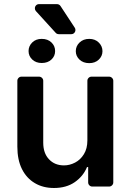

<svg xmlns="http://www.w3.org/2000/svg" viewBox="-20 -926 648 953"><path d="M153.1 -17Q111.9 -41.2 89.1 -86.6Q66.1 -132.5 66.1 -198.2V-524.9Q66.1 -533.4 72.1 -539.4Q78.1 -545.5 86.6 -545.5H173.7Q182.2 -545.5 188.4 -539.4Q194.6 -533.4 194.6 -524.9V-218Q194.6 -165.5 223 -135.7Q251.4 -105.1 297.6 -105.1Q326 -105.1 352.6 -119Q379.3 -132.8 396.3 -160.5Q413.7 -188.2 413.7 -229.4V-524.9Q413.7 -533.4 419.7 -539.4Q425.8 -545.5 434.3 -545.5H521.3Q529.8 -545.5 536 -539.4Q542.3 -533.4 542.3 -524.9V-20.6Q542.3 -12.1 536 -6Q529.8 0 521.3 0H438.2Q429.7 0 423.7 -6Q417.6 -12.1 417.6 -20.6V-96.9H411.9Q393.5 -51.5 351.2 -22Q309.3 7.1 247.9 7.1Q193.5 7.1 153.1 -17ZM187.1 -733Q217 -733 235.3 -715.4Q253.6 -697.8 253.6 -672.6Q253.6 -647.7 235.3 -630.5Q217 -613.3 187.1 -613.3Q158.4 -613.3 140.1 -630.5Q121.8 -647.7 121.8 -672.6Q121.8 -697.1 139.7 -715Q157.7 -733 187.1 -733ZM422.9 -733Q452.1 -733 470.3 -714.8Q488.6 -696.7 488.6 -671.9Q488.6 -647.7 470.3 -630.1Q452.1 -612.6 422.9 -612.6Q393.1 -612.6 374.6 -630.1Q356.2 -647.7 356.2 -671.9Q356.2 -697.1 374.8 -715Q393.5 -733 422.9 -733ZM262.8 -905.5H173.7Q164.8 -905.5 158.9 -899.3Q153.1 -893.1 153.1 -884.6Q153.1 -876.4 158.4 -870.7L256.4 -763.1Q262.4 -756.4 272 -756.4H333.5Q342.7 -756.4 348.5 -762.6Q354.4 -768.8 354.4 -777.3Q354.4 -783.7 350.9 -788.7L280.2 -896.3Q277.3 -900.6 272.7 -903.1Q268.1 -905.5 262.8 -905.5Z"/></svg>

Font: DeltaSans SemiBold
Style: Regular
Weight: 600
Designer: Rasmus Andersson
Foundry: rsms
Version: Version 3.012